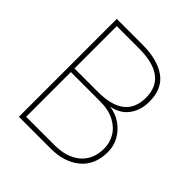

<svg xmlns="http://www.w3.org/2000/svg" viewBox="-191 -848 986 986"><g transform="rotate(45 301.5 -355.5)"><path d="M329.6 0H97.7V-710.9H284.7Q392.6 -710.9 454.8 -667Q517.1 -623 517.1 -528.8Q517.1 -466.8 484.9 -423.1Q452.6 -379.4 392.1 -368.2Q436.5 -362.3 472.2 -337.6Q507.8 -313 528.6 -276.1Q549.3 -239.3 549.3 -195.8Q549.3 -101.1 488 -50.5Q426.8 0 329.6 0ZM284.7 -684.6H124V-377.4H294.4Q490.2 -377.4 490.2 -530.8Q490.2 -684.6 284.7 -684.6ZM522.9 -194.8Q522.9 -235.8 502.2 -271.5Q481.4 -307.1 439.5 -329.1Q397.5 -351.1 334.5 -351.1H124V-26.4H329.6Q419.4 -26.4 471.2 -70.8Q522.9 -115.2 522.9 -194.8Z"/></g></svg>

Font: Vazirmatn FD Thin
Style: Regular
Weight: 100
Designer: Saber Rastikerdar
Foundry: Saber Rastikerdar
Version: Version 33.003